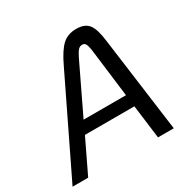

<svg xmlns="http://www.w3.org/2000/svg" viewBox="-173 -861 1002 1012"><g transform="rotate(-30 327.5 -355.5)"><path d="M480 -204H179L81 0H-14L265 -576Q300 -650 333 -680.5Q366 -711 418 -711Q470 -711 493 -681Q516 -651 525 -576L602 0H506ZM471 -277 434 -575Q430 -601 423.5 -612Q417 -623 404 -623Q389 -623 379 -612Q369 -601 356 -575L213 -277Z"/></g></svg>

Font: KoHo Medium
Style: Italic
Weight: 500
Italic angle: -10°
Designer: Cadson Demak & Katatrad Team
Foundry: Cadson Demak Co.,Ltd.
Version: Version 1.000